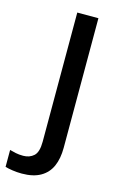

<svg xmlns="http://www.w3.org/2000/svg" viewBox="-183 -623 583 930"><g transform="rotate(15 108.0 -158.5)"><path d="M26 253Q1 253 -21.5 249.5Q-44 246 -58 242V157Q-44 161 -27.5 164.5Q-11 168 10 168Q42 168 63 149Q84 130 84 78V-570H190V80Q190 134 173 172.5Q156 211 119.5 232Q83 253 26 253Z"/></g></svg>

Font: Menbere
Style: Regular
Weight: 400
Designer: Aleme Tadesse
Foundry: Sorkin Type Co
Version: Version 1.000